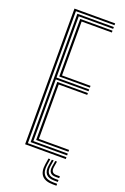

<svg xmlns="http://www.w3.org/2000/svg" viewBox="-179 -854 692 1064"><g transform="rotate(20 167.0 -322.0)"><path d="M64 0V-800H304V-789.2H76.5V-10.8H304V0ZM88.8 -21.5V-778.5H304V-767.8H101V-406.8H294V-396H101V-32.2H304V-21.5ZM113.5 -417.5V-757H304V-746.2H125.8V-428.2H294V-417.5ZM113.5 -43V-385.5H294V-374.8H125.8V-53.8H304V-43ZM223.5 30 218 65Q205.5 145.2 285 145.2H305.8V156.5H285Q193.2 156.5 207.2 65L213 30ZM263 30 257.5 63.2Q251.2 101 285 101H305.8V112H285Q238.8 112 247.2 63.2L252.8 30ZM243.5 30 237.8 64.2Q228.2 123 285 123H305.8V134.2H285Q215.8 134.2 227.2 64.2L232.8 30Z"/></g></svg>

Font: Big Shoulders Inline Text Light
Style: Regular
Weight: 300
Designer: Patric King
Foundry: XO Type Co
Version: Version 1.000